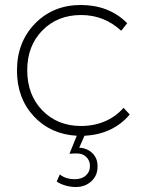

<svg xmlns="http://www.w3.org/2000/svg" viewBox="-20 -542 599 768"><path d="M47.9 -259.8Q47.9 -374 120.4 -448Q192.9 -522 303.2 -522Q416 -522 488.8 -449.2L464.8 -418.9Q397 -481.9 304.2 -481.9Q210 -481.9 149.4 -420.2Q88.9 -358.4 88.9 -261.2Q88.9 -162.6 149.4 -100.3Q210 -38.1 304.2 -38.1Q356.4 -38.1 400.1 -56.9Q443.8 -75.7 474.1 -110.8L499 -84Q432.1 -4.9 317.9 1L296.9 48.8Q328.6 50.3 349.4 70.6Q370.1 90.8 370.1 121.1Q371.6 158.2 346.4 182.1Q321.3 206.1 282.2 206.1Q262.7 206.1 241.5 200Q220.2 193.8 207 184.1L219.2 155.8Q242.7 174.8 279.8 174.8Q307.6 174.8 324.2 159.2Q340.8 143.6 339.8 119.1Q338.9 99.1 324.7 85.4Q310.5 71.8 288.1 71.8Q266.6 71.8 257.8 73.2L287.1 1Q182.1 -4.9 115 -77.1Q47.9 -149.4 47.9 -259.8Z"/></svg>

Font: Trueno UltraLight
Style: Regular
Weight: 250
Designer: Julieta Ulanovsky
Foundry: Julieta Ulanovsky
Version: Version 3.001b | FøM Fix